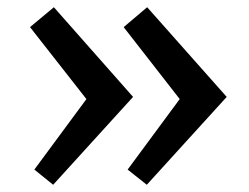

<svg xmlns="http://www.w3.org/2000/svg" viewBox="-20 -542 688 531"><path d="M386 -31 333 -73 477 -268 322 -467 387 -522 607 -274ZM127 -31 75 -73 219 -268 63 -467 129 -522 348 -274Z"/></svg>

Font: Wittgenstein Semibold
Style: Regular
Weight: 600
Designer: Jörg Drees
Foundry: Jörg Drees
Version: Version 1.303; ttfautohint (v1.8.4.7-5d5b)